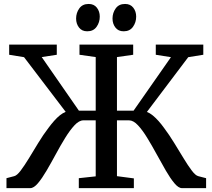

<svg xmlns="http://www.w3.org/2000/svg" viewBox="-20 -974 1100 994"><path d="M13.5 0V-51.5L53.5 -62Q68 -65.5 87.2 -91Q106.5 -116.5 129.5 -154.2Q152.5 -192 178 -234Q203.5 -276 231 -312Q245.5 -331.5 260.2 -348.2Q275 -365 290 -377Q305 -389 320 -395L104.5 -678L27.5 -690.5V-743H274V-690.5L196 -678.5L388.5 -401H475.5V-678.5L391.5 -690.5V-743H669.5V-690.5L585.5 -678.5V-401H671.5L865 -678L786.5 -690.5V-743H1032.5V-690.5L954.5 -678L740.5 -394.5Q755.5 -389 770.8 -376.5Q786 -364 800.8 -347.5Q815.5 -331 829.5 -311.5Q856.5 -275.5 882.2 -233.5Q908 -191.5 930.8 -154Q953.5 -116.5 972.8 -91Q992 -65.5 1006.5 -62L1047 -51.5V0H922Q904 0 882.8 -25.5Q861.5 -51 838.5 -90.8Q815.5 -130.5 791 -175.5Q766.5 -220.5 742.2 -260.2Q718 -300 694.2 -325.5Q670.5 -351 648 -351H585.5V-62L673 -50.5V0H388V-51.5L475.5 -61V-351H412Q389.5 -351 365.8 -325.5Q342 -300 317.5 -260.2Q293 -220.5 268.8 -175.5Q244.5 -130.5 221.2 -90.8Q198 -51 176.5 -25.5Q155 0 136.5 0ZM431 -812Q404 -812 389 -831.5Q374 -851 374 -878Q374 -907.5 390.5 -930.5Q407 -953.5 438.5 -953.5H439.5Q466.5 -953.5 481.5 -934.2Q496.5 -915 496.5 -888Q496.5 -858.5 480 -835.2Q463.5 -812 432 -812ZM619.5 -812Q592.5 -812 577.5 -831.5Q562.5 -851 562.5 -878Q562.5 -907.5 579 -930.5Q595.5 -953.5 627 -953.5H628Q655 -953.5 670 -934.2Q685 -915 685 -888Q685 -858.5 668.5 -835.2Q652 -812 620.5 -812Z"/></svg>

Font: Merriweather Medium
Style: Regular
Weight: 500
Version: Version 2.100